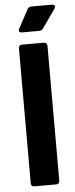

<svg xmlns="http://www.w3.org/2000/svg" viewBox="-60 -914 368 945"><g transform="rotate(-5 124.5 -441.5)"><path d="M54 -17V-683Q54 -700 71 -700H178Q195 -700 195 -683V-17Q195 0 178 0H71Q54 0 54 -17ZM61 -771Q61 -776 64 -780L113 -871Q119 -883 133 -883H234Q241 -883 245 -880Q249 -877 249 -872Q249 -867 245 -862L181 -771Q173 -760 160 -760H76Q61 -760 61 -771Z"/></g></svg>

Font: Barlow
Style: Bold
Weight: 700
Designer: Jeremy Tribby
Foundry: Jeremy Tribby
Version: Version 1.101 August 23, 2024